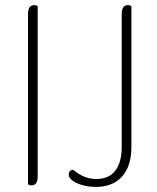

<svg xmlns="http://www.w3.org/2000/svg" viewBox="-20 -724 616 754"><path d="M90 0V-669Q90 -704 115 -704Q121 -704 128 -700V-31Q128 4 103 4Q97 4 90 0ZM250 -37Q250 -57 268 -57Q310 -21 358 -21Q407 -21 432.5 -53.5Q458 -86 458 -147V-669Q458 -704 483 -704Q489 -704 496 -700V-147Q496 -72 459.5 -31Q423 10 357 10Q328 10 303.5 3Q279 -4 264.5 -15Q250 -26 250 -37Z"/></svg>

Font: Thasadith
Style: Regular
Weight: 400
Designer: Cadson Demak Co.,Ltd.
Foundry: Cadson Demak Co.,Ltd.
Version: Version 1.000; ttfautohint (v1.6)